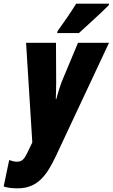

<svg xmlns="http://www.w3.org/2000/svg" viewBox="-80 -786 614 1046"><path d="M231 -606H350C377 -630 483 -727 513 -758L514 -766H335C303 -714 269 -666 234 -617ZM17 240C128 240 178 163 226 61L514 -553H345L256 -340C249 -322 235 -279 227 -247H224C225 -276 226 -307 226 -337L225 -553H62L96 -10L66 52C52 80 40 95 12 95C1 95 -13 92 -30 86L-60 230C-40 237 -16 240 17 240Z"/></svg>

Font: Noto Sans UI Condensed Black
Style: Italic
Weight: 900
Width: 3
Italic angle: -192°
Designer: Monotype Design Team
Foundry: Monotype Imaging Inc.
Version: Version 1.901